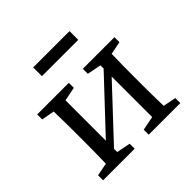

<svg xmlns="http://www.w3.org/2000/svg" viewBox="-167 -819 979 979"><g transform="rotate(-45 322.5 -329.5)"><path d="M373 -439V-475H601V-439L531 -425Q530 -388 529.5 -343.5Q529 -299 529 -265V-210Q529 -176 529.5 -131.5Q530 -87 531 -50L601 -36V0H373V-36L449 -51V-343L197 -74V-51L272 -36V0H44V-36L114 -50Q115 -87 115.5 -131.5Q116 -176 116 -210V-265Q116 -299 115.5 -344Q115 -389 114 -426L44 -439V-475H272V-439L197 -424V-133L449 -401V-424ZM199 -596V-659H461V-596Z"/></g></svg>

Font: Source Serif Pro
Style: Regular
Weight: 400
Designer: Frank Grießhammer
Foundry: Adobe Systems Incorporated
Version: Version 3.001;hotconv 1.0.111;makeotfexe 2.5.65597